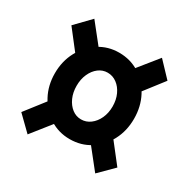

<svg xmlns="http://www.w3.org/2000/svg" viewBox="-131 -738 792 802"><g transform="rotate(30 264.5 -337.0)"><path d="M263.4 -128.6Q209.9 -128.6 166.8 -156.2Q123.7 -183.7 98.3 -230.9Q72.9 -278 72.9 -336.4Q72.9 -395.1 98.3 -442.4Q123.7 -489.8 166.8 -517.5Q209.9 -545.1 263.4 -545.1Q318.3 -545.1 361.5 -517.5Q404.7 -489.8 429.7 -442.4Q454.6 -395.1 454.6 -336.4Q454.6 -278 429.7 -230.9Q404.7 -183.7 361.5 -156.2Q318.3 -128.6 263.4 -128.6ZM101.9 -58 32.6 -125.6 111.8 -227.5 188.5 -167ZM428.1 -58 341.5 -167 416.3 -227.5 496 -125.6ZM263.4 -223.7Q288 -223.7 307.9 -238.7Q327.9 -253.7 339.6 -279.1Q351.3 -304.6 351.3 -336.4Q351.3 -368.3 339.6 -393.7Q327.9 -419.2 307.9 -433.9Q288 -448.7 263.4 -448.7Q239.3 -448.7 219.9 -433.9Q200.5 -419.2 189.1 -393.7Q177.7 -368.3 177.7 -336.4Q177.7 -304.6 189.1 -279.1Q200.5 -253.7 219.9 -238.7Q239.3 -223.7 263.4 -223.7ZM110.7 -443.7 32.6 -544.2 101.9 -615.8 187.4 -508.4ZM418.3 -443.7 341.5 -508.4 428.1 -615.8 496 -544.2Z"/></g></svg>

Font: Reddit Sans Condensed
Style: Regular
Weight: 400
Designer: Stephen Hutchings
Foundry: Reddit
Version: Version 1.014